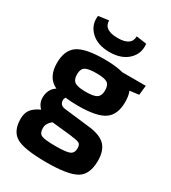

<svg xmlns="http://www.w3.org/2000/svg" viewBox="-216 -830 1011 1132"><g transform="rotate(30 289.5 -264.0)"><path d="M374 -719 444 -709Q452 -645 406.5 -601.5Q361 -558 280 -558Q199 -558 153.5 -601.5Q108 -645 116 -709L186 -719Q186 -654 281 -654Q374 -654 374 -719ZM559 -428 497 -420Q509 -392 509 -349Q509 -263 457.5 -227Q406 -191 277 -191Q234 -191 192 -196Q180 -180 187.5 -160Q195 -140 221 -137L400 -116Q476 -107 509.5 -72Q543 -37 543 31Q543 125 486.5 158Q430 191 284 191Q132 191 78 159.5Q24 128 24 44Q24 6 41.5 -18.5Q59 -43 102 -63Q68 -96 74.5 -144.5Q81 -193 118 -215Q45 -249 45 -348Q45 -435 97 -471Q149 -507 278 -507Q356 -507 407 -493H566ZM277 -285Q331 -285 351.5 -299Q372 -313 372 -349Q372 -386 352 -399Q332 -412 277 -412Q222 -412 201.5 -399Q181 -386 181 -349Q181 -313 201.5 -299Q222 -285 277 -285ZM321 -19 197 -32Q165 -6 165 25Q165 61 187 71Q209 81 282 81Q355 81 378.5 70.5Q402 60 402 27Q402 1 387 -6Q372 -13 321 -19Z"/></g></svg>

Font: Exo 2.0
Style: Bold
Weight: 700
Designer: Natanael Gama
Version: Version 1.001;PS 001.001;hotconv 1.0.70;makeotf.lib2.5.58329